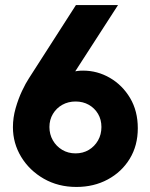

<svg xmlns="http://www.w3.org/2000/svg" viewBox="-20 -740 602 768"><path d="M285.6 7.8Q212.9 7.8 155.3 -25.1Q97.7 -58.1 64.7 -112.5Q31.7 -167 31.7 -231Q31.7 -269.5 42.5 -307.1Q53.2 -344.7 68.1 -376.2Q83 -407.7 95.7 -426.8L283.7 -719.7H452.1L264.2 -428.7L247.6 -438Q255.9 -447.3 272.2 -452.4Q288.6 -457.5 312.5 -457.5Q369.6 -457.5 419.7 -428.5Q469.7 -399.4 500.5 -347.7Q531.2 -295.9 531.2 -227.1Q531.2 -157.7 499 -105Q466.8 -52.2 411.1 -22.2Q355.5 7.8 285.6 7.8ZM282.2 -126.5Q312 -126.5 335.2 -140.4Q358.4 -154.3 372.1 -178.2Q385.7 -202.1 385.7 -231.9Q385.7 -261.7 372.1 -284.7Q358.4 -307.6 335.2 -320.8Q312 -334 282.2 -334Q252.9 -334 229.2 -320.8Q205.6 -307.6 191.7 -284.4Q177.7 -261.2 177.7 -231.9Q177.7 -202.6 191.4 -178.7Q205.1 -154.8 228.8 -140.6Q252.4 -126.5 282.2 -126.5Z"/></svg>

Font: Reddit Mono ExtraBold
Style: Regular
Weight: 800
Monospace: yes
Designer: Stephen Hutchings
Foundry: Reddit
Version: Version 1.014